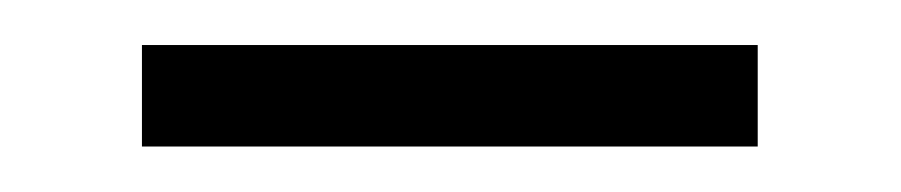

<svg xmlns="http://www.w3.org/2000/svg" viewBox="-20 -347 394 84"><path d="M311.5 -327.3V-282.9H42.1V-327.3Z"/></svg>

Font: Pathway Extreme 8pt Thin
Style: Regular
Weight: 100
Designer: Eduardo Rodriguez Tunni
Foundry: Eduardo Rodriguez Tunni
Version: Version 1.000